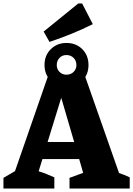

<svg xmlns="http://www.w3.org/2000/svg" viewBox="-43 -1093 772 1113"><path d="M647 -90Q663 -85 678.5 -78.5Q694 -72 709 -65V0H360V-62L439 -91L416 -171H203L181 -100Q205 -93 227 -84Q249 -75 272 -65V0H-23V-62L44 -101L237 -657H448ZM233 -270H387L312 -526ZM342 -589Q288 -589 251.5 -625Q215 -661 215 -716Q215 -772 251.5 -808Q288 -844 342 -844Q398 -844 434 -808Q470 -772 470 -716Q470 -661 434 -625Q398 -589 342 -589ZM342 -660Q367 -660 383.5 -676Q400 -692 400 -716Q400 -741 383.5 -757.5Q367 -774 342 -774Q318 -774 302 -757.5Q286 -741 286 -716Q286 -692 302 -676Q318 -660 342 -660ZM244 -850 210 -910 411 -1073H433L495 -953Q433 -922 371 -897Q309 -872 244 -850Z"/></svg>

Font: Piazzolla ExtraBold
Style: Regular
Weight: 800
Designer: Juan Pablo del Peral
Foundry: Huerta Tipografica
Version: Version 1.330